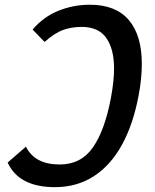

<svg xmlns="http://www.w3.org/2000/svg" viewBox="-20 -754 640 792"><path d="M11.5 -83.5 87 -149Q123.5 -75.5 226 -75.5Q314.5 -75.5 363.5 -146.2Q412.5 -217 437.5 -350Q450.5 -420.5 450.5 -470.5Q450.5 -552.5 418.2 -597.8Q386 -643 317 -643Q275.5 -643 240.5 -630.5Q205.5 -618 164 -581L114.5 -632Q159 -684.5 220.8 -709.5Q282.5 -734.5 350.5 -734.5Q457.5 -734.5 511.2 -671.5Q565 -608.5 565 -490.5Q565 -429.5 552 -361.5Q530 -242.5 483.5 -157.5Q437 -72.5 367.2 -27.2Q297.5 18 206.5 18Q58 18 11.5 -83.5Z"/></svg>

Font: JuliaMono MediumItalic
Style: Regular
Weight: 500
Italic angle: -9°
Monospace: yes
Designer: cormullion
Foundry: corm
Version: Version 0.049; ttfautohint (v1.8.4)